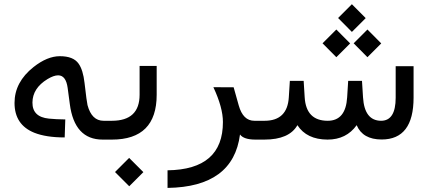

<svg xmlns="http://www.w3.org/2000/svg" viewBox="-20 -666 2051 916"><path d="M479.5 -89.8H474.1C436.4 -89.8 410.8 -114.7 397.5 -164.6C395.2 -173 390.5 -208.3 383.3 -270.5C378.7 -311.5 369.3 -342.1 355 -362.3C338.4 -386.1 308.6 -397.9 265.6 -397.9C225.6 -397.9 183.8 -380.7 140.1 -346.2C79.6 -298.3 49.3 -241.2 49.3 -174.8C49.3 -105.5 80.7 -58.1 143.6 -32.7C181.3 -17.7 229.7 -10.3 288.6 -10.3L291.5 -96.2C261.9 -96.5 235.8 -97.8 213.4 -100.1C160.6 -105.3 134.4 -130.9 134.8 -176.8C135.1 -222.3 159 -259.6 206.5 -288.6C226.4 -300.6 243.3 -306.6 257.3 -306.6C282.1 -306.6 297.2 -286.8 302.7 -247.1L313 -169.9C327.6 -56.6 379.9 0 469.7 0H479.5C486 0 489.3 -14.3 489.3 -43V-54.7C489.3 -78.1 486 -89.8 479.5 -89.8Z M513.7 0C656.2 0 727.5 -71.3 727.5 -213.9V-351.6H646V-214.4C646 -131.3 601.9 -89.8 513.7 -89.8H471.7C446.3 -89.8 433.6 -77.3 433.6 -52.2V-43C433.6 -14.3 446.3 0 471.7 0ZM528.7 154.7 596.6 222.6 664 155.2 596.1 87.3Z M1125 -24.4C1137 -8.1 1161.6 0 1198.7 0H1207C1213.5 0 1216.8 -14.3 1216.8 -43V-54.7C1216.8 -78.1 1213.5 -89.8 1207 -89.8H1193.4C1157.6 -89.8 1132.8 -114.1 1119.1 -162.6L1094.7 -249.5L998 -250C1028.3 -185.2 1043.5 -129.9 1043.5 -84C1043.8 67.4 955.7 144.2 779.3 146.5V230.5C988.3 227.5 1103.5 142.6 1125 -24.4Z M1593 -580.1 1658.8 -513.7 1724.7 -579.6 1658.8 -645.9ZM1667.2 -459.4 1733 -393.1 1798.8 -458.9 1733 -525.2ZM1518.8 -459.4 1584.6 -393.1 1650.5 -458.9 1584.6 -525.2ZM1800.8 -0.5C1902.3 -0.5 1953.1 -67.1 1953.1 -200.2V-350.1H1867.7V-199.7C1867.7 -126.5 1844.4 -89.8 1797.9 -89.8C1745.1 -90.2 1716.5 -127.4 1711.9 -201.7L1707 -280.3H1641.1L1636.2 -201.7C1631.7 -127.1 1600.7 -89.8 1543.5 -89.8C1474.8 -89.8 1438.2 -127.1 1433.6 -201.7L1428.7 -280.3H1362.8L1357.9 -202.1C1353.4 -127.3 1314.8 -89.8 1242.2 -89.8H1199.2C1173.8 -89.8 1161.1 -77.3 1161.1 -52.2V-43C1161.1 -14.3 1173.8 0 1199.2 0H1241.2C1320.3 0 1372.9 -22.9 1398.9 -68.8C1428.2 -23.3 1476.1 -0.3 1542.5 0C1602.4 0 1648.8 -22.9 1681.6 -68.8C1700.8 -23.3 1740.6 -0.5 1800.8 -0.5Z"/></svg>

Font: Dirooz FD
Style: FD
Weight: 400
Foundry: DejaVu fonts team - Redesigned by Saber Rastikerdar
Version: Version 0.2.1